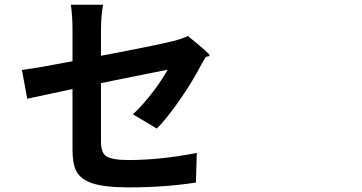

<svg xmlns="http://www.w3.org/2000/svg" viewBox="-20 -773 1540 816"><path d="M527.3 23.4Q424.8 23.4 372.1 5.9Q322.3 -10.7 303.7 -46.9Q288.1 -78.1 288.1 -138.7V-266.6V-394.5Q254.9 -387.7 196.3 -375Q118.2 -358.4 95.7 -353.5L73.2 -475.6Q151.4 -486.3 288.1 -512.7V-646.5Q288.1 -705.1 281.2 -752.9H418Q409.2 -704.1 409.2 -646.5V-536.1Q632.8 -578.1 712.9 -597.7Q755.9 -608.4 778.3 -620.1Q876 -542 871.1 -536.1Q869.1 -534.2 864.3 -533.2Q855.5 -533.2 851.6 -526.4Q847.7 -519.5 839.8 -505.9Q836.9 -501 835.9 -499Q802.7 -434.6 751 -358.4Q692.4 -272.5 646.5 -226.6L544.9 -287.1Q586.9 -326.2 631.8 -384.8Q669.9 -435.5 692.4 -476.6Q679.7 -473.6 603.5 -459Q480.5 -434.6 409.2 -419.9V-170.9Q409.2 -126 429.7 -110.4Q454.1 -92.8 526.4 -92.8Q660.2 -92.8 816.4 -123L812.5 2.9Q679.7 23.4 527.3 23.4Z"/></svg>

Font: Bpmf GenSeki Gothic B
Style: B
Weight: 700
Foundry: But Ko
Version: Version 1.320